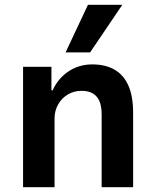

<svg xmlns="http://www.w3.org/2000/svg" viewBox="-20 -779 648 799"><path d="M76 0V-501H194V-403H199Q221 -452 264.5 -481.5Q308 -511 364 -511Q418 -511 456 -489.5Q494 -468 514 -423.5Q534 -379 534 -310V0H403V-303Q403 -336 394 -357.5Q385 -379 366.5 -390Q348 -401 320 -401Q288 -401 262.5 -386Q237 -371 222 -344.5Q207 -318 207 -286V0ZM253 -561 346 -759H489L355 -561Z"/></svg>

Font: Nunito Sans 7pt SemiCondensed
Style: Bold
Weight: 700
Width: 4
Designer: Vernon Adams
Foundry: Vernon Adams
Version: Version 3.101;gftools[0.9.27]